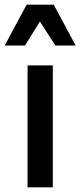

<svg xmlns="http://www.w3.org/2000/svg" viewBox="-32 -802 344 822"><path d="M194 -522V0H86V-522ZM82 -782H198L292 -607H205L139 -710L75 -607H-12Z"/></svg>

Font: Amiko SemiBold
Style: Regular
Weight: 600
Designer: Pablo Impallari, Rodrigo Fuenzalida, Andres Torresi
Foundry: Impallari Type
Version: Version 1.001; ttfautohint (v1.3)